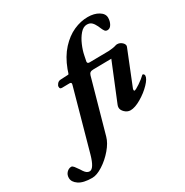

<svg xmlns="http://www.w3.org/2000/svg" viewBox="-420 -882 1302 1350"><g transform="rotate(-30 230.5 -207.0)"><path d="M624 -146Q624 -122 587 -83.5Q550 -45 499.5 -15.5Q449 14 413 14Q388 14 368 -5Q348 -24 348 -44Q348 -56 353 -67L476 -368L332 -366Q313 -366 304 -360Q295 -354 291 -340Q275 -282 211 -54L171 89Q159 133 118.5 180.5Q78 228 28.5 259.5Q-21 291 -58 291Q-130 291 -166 266.5Q-202 242 -202 209Q-202 183 -185.5 166Q-169 149 -148 149Q-139 149 -128.5 162Q-118 175 -104 196Q-102 200 -92.5 214Q-83 228 -73 235Q-63 242 -51 242Q-16 242 12 143L148 -347Q149 -350 149 -355Q149 -365 134 -365L75 -364Q64 -364 60 -368Q56 -372 56 -383Q56 -393 66.5 -405.5Q77 -418 93 -419L154 -422Q159 -422 161 -424.5Q163 -427 165 -435L173 -459Q205 -544 255.5 -599Q306 -654 363.5 -679.5Q421 -705 478 -705Q530 -705 565.5 -683.5Q601 -662 601 -629Q601 -601 588 -578Q575 -555 554 -555Q540 -555 533 -564.5Q526 -574 520 -588Q514 -602 510 -611Q498 -636 484 -649Q470 -662 446 -662Q417 -662 391.5 -632.5Q366 -603 348 -561Q330 -519 323 -482L314 -438V-435Q314 -422 331 -422L489 -424Q530 -427 549 -434Q553 -436 563 -436Q582 -436 598.5 -422.5Q615 -409 615 -393L613 -385L503 -111Q501 -107 501 -99Q501 -92 506 -92Q516 -92 551 -115.5Q586 -139 606 -159Q609 -162 610 -162Q616 -162 620 -157Q624 -152 624 -146Z"/></g></svg>

Font: EB Garamond ExtraBold
Style: Italic
Weight: 800
Italic angle: -17.2°
Designer: Georg Duffner and Octavio Pardo
Foundry: Georg Duffner
Version: Version 1.000